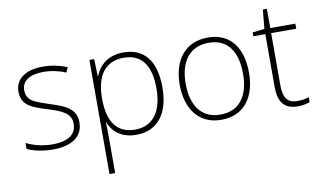

<svg xmlns="http://www.w3.org/2000/svg" viewBox="-86 -846 2133 1266"><g transform="rotate(-10 980.5 -212.5)"><path d="M416 -137C416 -235 332 -260 241 -290C156 -319 94 -333 94 -407C94 -472 149 -505 240 -505C292 -505 350 -492 388 -474L403 -508C359 -526 304 -540 241 -540C127 -540 55 -490 55 -406C55 -310 127 -289 223 -258C314 -230 377 -206 377 -135C377 -67 329 -24 215 -24C153 -24 92 -39 42 -64V-24C80 -6 141 10 214 10C346 10 416 -45 416 -137Z M780 -540C675 -540 614 -480 590 -414H588L584 -530H552V234H590V16C590 -23 590 -66 588 -106H590C614 -42 672 10 772 10C912 10 995 -90 995 -269C995 -447 919 -540 780 -540ZM777 -505C895 -505 955 -425 955 -269C955 -111 887 -25 770 -25C655 -25 590 -101 590 -263V-269C591 -419 653 -505 777 -505Z M1574 -265C1574 -423 1503 -540 1346 -540C1198 -540 1110 -435 1110 -265C1110 -104 1191 10 1341 10C1497 10 1574 -105 1574 -265ZM1150 -265C1150 -415 1219 -505 1346 -505C1481 -505 1534 -401 1534 -265C1534 -124 1475 -25 1341 -25C1212 -25 1150 -122 1150 -265Z M1856 -25C1787 -25 1763 -68 1763 -146V-496H1931V-530H1763V-659H1736L1724 -531L1644 -522V-496H1724V-143C1724 -43 1761 10 1853 10C1887 10 1912 4 1934 -4V-37C1913 -30 1887 -25 1856 -25Z"/></g></svg>

Font: Noto Sans Gurmukhi UI ExtraLight
Style: Regular
Weight: 200
Designer: Jelle Bosma - Monotype Design Team
Foundry: Monotype Imaging Inc.
Version: Version 2.004